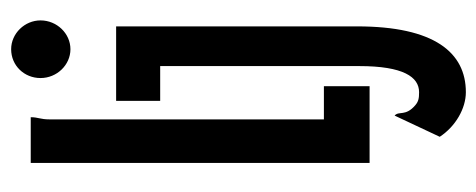

<svg xmlns="http://www.w3.org/2000/svg" viewBox="-282 -418 876 353"><g transform="rotate(-90 156.5 -241.0)"><path d="M243 -550C272 -550 296 -575 296 -605C296 -634 272 -659 243 -659C213 -659 190 -635 190 -605C190 -575 214 -550 243 -550ZM34 0H175V-84H114V-588C114 -606 118 -609 118 -623H34ZM164 177C237 177 285 119 285 -23V-466H148V-385H212V-19C212 62 192 91 164 91C153 91 147 90 140 84C119 66 130 54 121 46L82 129C101 158 134 177 164 177Z"/></g></svg>

Font: Inconsolata ExtraCondensed
Style: Bold
Weight: 700
Width: 2
Monospace: yes
Designer: Raph Levien, Cyreal, Brenton Simpson
Foundry: Raph Levien, Cyreal, Google
Version: Version 3.100